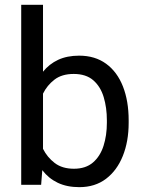

<svg xmlns="http://www.w3.org/2000/svg" viewBox="-20 -770 602 800"><path d="M516.1 -268.6V-258.3Q516.1 -181.2 491.9 -120.6Q467.8 -60.1 421.9 -25.1Q376 9.8 310.5 9.8Q258.8 9.8 220.5 -8.5Q182.1 -26.9 156.2 -61L151.4 0H68.4V-750H159.2V-471.2Q185.1 -503.4 222.4 -520.8Q259.8 -538.1 309.6 -538.1Q376 -538.1 422.1 -504.4Q468.3 -470.7 492.2 -409.9Q516.1 -349.1 516.1 -268.6ZM425.3 -258.3V-268.6Q425.3 -321.3 412.1 -365.2Q398.9 -409.2 368.7 -435.5Q338.4 -461.9 287.1 -461.9Q237.8 -461.9 207 -438.2Q176.3 -414.6 159.2 -379.9V-149.9Q176.8 -114.7 208 -90.8Q239.3 -66.9 288.1 -66.9Q336.9 -66.9 367.2 -92.8Q397.5 -118.7 411.4 -162.4Q425.3 -206.1 425.3 -258.3Z"/></svg>

Font: Vazirmatn RD FD
Style: Regular
Weight: 400
Designer: Saber Rastikerdar
Foundry: Saber Rastikerdar
Version: Version 33.003